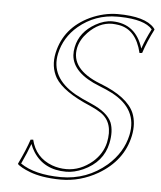

<svg xmlns="http://www.w3.org/2000/svg" viewBox="-50 -702 634 755"><g transform="rotate(5 267.0 -324.0)"><path d="M235.8 -33.2Q291 -33.2 338.9 -73.7Q376 -106.4 386.2 -150.9Q403.3 -230.5 351.1 -266.1Q335 -276.9 307.6 -289.1Q199.2 -334.5 167.5 -386.7Q142.6 -430.2 154.3 -484.9Q176.3 -585.9 276.4 -633.3Q329.6 -657.7 383.8 -658.2Q493.2 -658.2 529.3 -616.7Q532.2 -613.3 532.2 -612.8L533.7 -609.9Q508.3 -560.5 493.2 -514.2L482.9 -513.2Q461.4 -604 392.1 -615.7Q379.4 -617.7 366.2 -618.2Q314.5 -618.2 271.5 -573.7Q244.1 -545.4 236.8 -512.2Q218.8 -427.2 338.9 -379.9Q340.8 -379.4 341.8 -378.9Q449.7 -336.9 475.6 -275.9Q491.7 -236.3 481.4 -186Q460.4 -86.4 363.3 -29.8Q294.4 9.8 217.8 9.8Q198.2 9.8 179.9 8.3Q161.6 6.8 147 4.4Q132.3 2 119.1 -1.5Q106 -4.9 95.9 -8.8Q85.9 -12.7 77.6 -16.4Q69.3 -20 63.7 -23.4Q58.1 -26.9 54.2 -29.3Q50.3 -31.2 48.3 -33.2L46.4 -35.2L44.9 -38.1Q72.8 -96.2 85.9 -136.2L96.2 -137.2Q112.8 -67.9 179.2 -43Q206.1 -33.2 235.8 -33.2ZM235.8 -22.9Q148.4 -22.9 106 -88.9Q96.7 -103.5 90.8 -119.6Q78.1 -84.5 57.1 -39.6Q113.8 -0.5 217.8 0Q319.8 0 397.5 -66.4Q456.5 -118.2 471.7 -188Q493.7 -292 388.2 -347.2Q366.7 -358.4 337.9 -369.6Q230 -411.6 224.6 -481.9Q223.6 -498 227.1 -514.2Q239.7 -574.7 300.3 -608.9Q333.5 -627.9 366.2 -627.9Q459 -626.5 488.3 -531.2Q502 -570.3 522.5 -609.9Q491.7 -646 394.5 -647.9Q388.7 -647.9 383.8 -647.9Q296.9 -647.9 231 -592.8Q178.2 -547.9 164.1 -482.9Q143.6 -387.7 247.1 -328.6Q272.5 -314.5 311 -298.3Q376.5 -270 393.1 -231Q406.2 -197.3 396 -148.9Q379.9 -73.7 302.7 -38.6Q267.6 -22.9 235.8 -22.9Z"/></g></svg>

Font: Linux Biolinum Outline O
Style: Italic
Weight: 400
Italic angle: -12°
Designer: Philipp H. Poll
Foundry: Philipp H. Poll
Version: Version 0.6.2